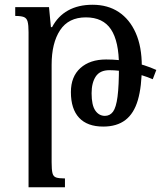

<svg xmlns="http://www.w3.org/2000/svg" viewBox="-20 -522 693 807"><path d="M100 265V-387Q100 -417 96 -431.5Q92 -446 80 -450.5Q68 -455 44 -455V-492H186L194 -408H199Q223 -454 266 -478Q309 -502 369 -502Q433 -502 479 -471.5Q525 -441 550.5 -383.5Q576 -326 576 -244Q576 -158 559.5 -101.5Q543 -45 507 -17.5Q471 10 414 10Q347 10 312.5 -27Q278 -64 278 -135Q278 -200 318 -236Q358 -272 426 -272Q482 -272 535 -261Q588 -250 637 -228L622 -189Q578 -208 528 -217.5Q478 -227 440 -227Q400 -227 382.5 -200.5Q365 -174 365 -130Q365 -80 380.5 -57.5Q396 -35 421 -35Q442 -35 455 -52.5Q468 -70 474 -115.5Q480 -161 480 -245Q480 -348 446.5 -398.5Q413 -449 341 -449Q268 -449 232.5 -395Q197 -341 197 -250V160Q197 191 200.5 205.5Q204 220 216 224Q228 228 253 228V265Z"/></svg>

Font: Noto Serif Armenian
Style: Regular
Weight: 400
Designer: Monotype Design Team
Foundry: Monotype Imaging Inc.
Version: Version 2.007